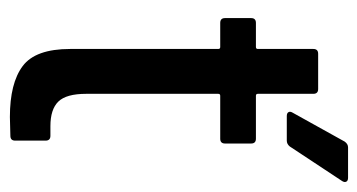

<svg xmlns="http://www.w3.org/2000/svg" viewBox="-192 -548 741 398"><g transform="rotate(90 179.0 -349.5)"><path d="M268 -435H179Q175 -435 175 -431V-157Q175 -116 191 -99.5Q207 -83 242 -83H262Q272 -83 272 -73V-10Q272 0 262 0L223 1Q153 1 117.5 -25.5Q82 -52 82 -124V-431Q82 -435 78 -435H28Q18 -435 18 -445V-499Q18 -509 28 -509H78Q82 -509 82 -513V-628Q82 -638 92 -638H165Q175 -638 175 -628V-513Q175 -509 179 -509H268Q278 -509 278 -499V-445Q278 -435 268 -435ZM286 -700H349Q355 -700 357 -696.5Q359 -693 356 -688L284 -579Q279 -573 272 -573H221Q215 -573 213 -576.5Q211 -580 214 -585L274 -693Q279 -700 286 -700Z"/></g></svg>

Font: Barlow Semi Condensed Medium
Style: Regular
Weight: 500
Width: 4
Designer: Jeremy Tribby
Foundry: Tribby Type
Version: Version 1.422; ttfautohint (v1.8)